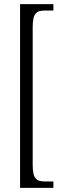

<svg xmlns="http://www.w3.org/2000/svg" viewBox="-20 -780 307 928"><path d="M77 128H238V97H199C158 97 138 87 138 17V-649C138 -719 158 -729 199 -729H238V-760H77Z"/></svg>

Font: Noto Serif Myanmar ExtraCondensed Light
Style: Regular
Weight: 300
Width: 2
Designer: Ben Mitchell and the Monotype Design Team
Foundry: Monotype Imaging Inc.
Version: Version 2.106